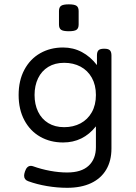

<svg xmlns="http://www.w3.org/2000/svg" viewBox="-20 -686 640 906"><path d="M437.5 -378.9V-424.3Q437.5 -441.4 444.8 -448.7Q452.1 -456.1 471.2 -456.1H472.2Q491.2 -456.1 498.5 -448.7Q505.9 -441.4 505.9 -424.3V14.6Q505.9 72.8 481.2 114.5Q456.5 156.2 409.7 178.2Q362.8 200.2 296.9 200.2Q250 200.2 202.1 192.1Q154.3 184.1 112.8 168.9Q93.8 162.1 93.8 143.1Q93.8 135.3 97.7 123.5Q106.4 96.7 125.5 96.7Q130.9 96.7 136.2 98.6Q174.3 112.3 216.3 120.1Q258.3 127.9 296.9 127.9Q364.3 127.9 398.4 95.9Q432.6 64 432.6 8.3V-89.8Q372.1 -13.7 277.8 -13.7Q217.3 -13.7 169.7 -40.8Q122.1 -67.9 95 -118.7Q67.9 -169.4 67.9 -237.8Q67.9 -306.2 95 -356.9Q122.1 -407.7 169.7 -434.8Q217.3 -461.9 277.8 -461.9Q325.7 -461.9 366.2 -440.4Q406.7 -418.9 437.5 -378.9ZM143.1 -237.8Q143.1 -193.4 159.7 -158.9Q176.3 -124.5 207.8 -105.2Q239.3 -85.9 282.7 -85.9Q326.2 -85.9 360.1 -104Q394 -122.1 413.3 -156.5Q432.6 -190.9 432.6 -237.8Q432.6 -284.7 413.3 -319.1Q394 -353.5 360.1 -371.6Q326.2 -389.6 282.7 -389.6Q239.3 -389.6 207.8 -370.4Q176.3 -351.1 159.7 -316.7Q143.1 -282.2 143.1 -237.8ZM304.7 -538.6Q277.8 -538.6 268.1 -545.7Q258.3 -552.7 258.3 -570.3V-633.8Q258.3 -651.4 268.1 -658.4Q277.8 -665.5 304.7 -665.5Q331.5 -665.5 341.3 -658.4Q351.1 -651.4 351.1 -633.8V-570.3Q351.1 -552.7 341.3 -545.7Q331.5 -538.6 304.7 -538.6Z"/></svg>

Font: Courier Prime Code
Style: Regular
Weight: 400
Designer: Alan Dague-Greene
Foundry: Quote-Unquote Apps
Version: Version 3.0318